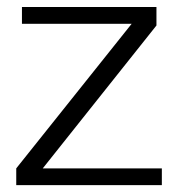

<svg xmlns="http://www.w3.org/2000/svg" viewBox="-20 -539 522 559"><path d="M27.3 0H451.2V-48.8H104.5L435.5 -464.8V-518.6H43.9V-469.7H363.3L27.3 -48.8Z"/></svg>

Font: Dotum
Style: Regular
Weight: 400
Version: Version 2.21